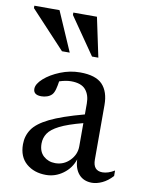

<svg xmlns="http://www.w3.org/2000/svg" viewBox="-91 -727 604 793"><g transform="rotate(10 211.0 -330.0)"><path d="M349.5 9Q314.5 9 294.5 -13.5Q274.5 -36 273 -75.5Q260.5 -37.5 228 -13.8Q195.5 10 156.5 10Q106.5 10 74 -18Q41.5 -46 41.5 -98.5Q41.5 -133.5 60.5 -161.8Q79.5 -190 129.2 -214.5Q179 -239 272 -264V-310Q272 -346 253.5 -367.5Q235 -389 192.5 -389Q170.5 -389 143.5 -380Q141 -362 136.8 -346.2Q132.5 -330.5 125.5 -323Q117.5 -314.5 105.5 -310.5Q93.5 -306.5 81.5 -306.5Q48 -306.5 48 -332Q48 -352.5 74 -375.8Q100 -399 140.2 -415.2Q180.5 -431.5 223 -431.5Q288.5 -431.5 316.8 -401.8Q345 -372 345 -316V-87.5Q345 -41 384.5 -41Q408 -41 435 -57.5V-34.5Q414.5 -12 391.8 -1.5Q369 9 349.5 9ZM116.5 -114.5Q116.5 -80.5 136.8 -62.5Q157 -44.5 186 -44.5Q221.5 -44.5 246.8 -70.2Q272 -96 272 -130V-227.5Q209 -211 175.5 -194Q142 -177 129.2 -157.5Q116.5 -138 116.5 -114.5ZM166 -504.5H133.5L-11.5 -660V-670H94ZM286 -504.5H259.5L152 -660V-670H251Z"/></g></svg>

Font: Newsreader Text
Style: Regular
Weight: 400
Designer: Hugues Gentile
Foundry: Production Type
Version: Version 1.002